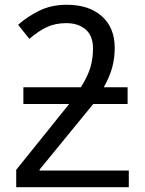

<svg xmlns="http://www.w3.org/2000/svg" viewBox="-20 -785 610 805"><path d="M260 -765Q353 -765 407 -717Q461 -669 461 -584Q461 -542 450.5 -502.5Q440 -463 415 -419H515V-349H371L146 -74V-70H520V0H48V-73L270 -349H78V-419H319Q348 -465 359 -502.5Q370 -540 370 -582Q370 -635 339 -661.5Q308 -688 258 -688Q211 -688 175.5 -671Q140 -654 103 -622L56 -681Q95 -716 145.5 -740.5Q196 -765 260 -765Z"/></svg>

Font: Noto Sans IKEA
Style: Regular
Weight: 400
Designer: Monotype Design Team
Foundry: Monotype Imaging Inc.
Version: Version 2.001